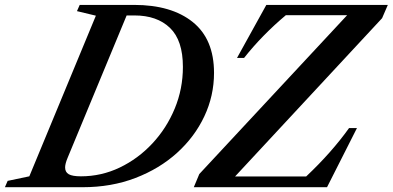

<svg xmlns="http://www.w3.org/2000/svg" viewBox="-86 -782 1640 802"><path d="M-65.5 0 -54 -26.5 36.5 -45.5 314.5 -716.5 235.5 -735.5 247 -761.5H474Q630 -761.5 719 -690Q808 -618.5 808 -477.5Q808 -382 767.5 -296Q727 -210 653.5 -143.5Q580 -77 479.5 -38.5Q379 0 259.5 0ZM252 -45.5Q337.5 -45.5 414.2 -82.2Q491 -119 550.5 -182.8Q610 -246.5 644 -328.8Q678 -411 678 -502.5Q678 -613.5 624 -665.5Q570 -717.5 475.5 -717.5H443L196.5 -123Q186 -98 186 -82.5Q186 -63 201.2 -54.2Q216.5 -45.5 252 -45.5ZM723.5 0 746.5 -55 1364 -718.5H1108Q1059.5 -678 1015 -632.5Q970.5 -587 933.5 -540H904L1026.5 -761.5H1534L1510 -706L896 -45H1193Q1247 -96 1291.2 -146Q1335.5 -196 1372 -247H1405L1280 0Z"/></svg>

Font: Libre Caslon Text Medium Italic
Style: Regular
Weight: 500
Italic angle: -22.583°
Designer: Pablo Impallari, Rodrigo Fuenzalida, Katja Schimmel
Foundry: Pablo Impallari, Rodrigo Fuenzalida
Version: Version 2.000